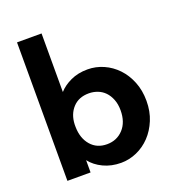

<svg xmlns="http://www.w3.org/2000/svg" viewBox="-129 -802 832 912"><g transform="rotate(-20 287.0 -346.5)"><path d="M59 0V-700H183V-404Q206 -430 243.5 -447.5Q281 -465 329 -465Q371 -465 409.5 -448Q448 -431 477.5 -400Q507 -369 524.5 -325.5Q542 -282 542 -229Q542 -176 524 -132.5Q506 -89 476.5 -58Q447 -27 408.5 -10Q370 7 329 7Q280 7 240 -12Q200 -31 176 -62V0ZM296 -356Q245 -356 215 -323.5Q185 -291 183 -240V-227Q184 -170 214.5 -134.5Q245 -99 296 -99Q346 -99 378.5 -134Q411 -169 411 -229Q411 -260 401.5 -284Q392 -308 376.5 -324Q361 -340 340 -348Q319 -356 296 -356Z"/></g></svg>

Font: Tilda Sans Bold
Style: Regular
Weight: 700
Designer: ParaType Ltd
Foundry: ParaType Ltd
Version: Version 1.009